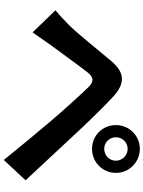

<svg xmlns="http://www.w3.org/2000/svg" viewBox="111 -894 777 1040"><g transform="rotate(90 500.0 -373.5)"><path d="M723 -612C723 -647 751 -676 786 -676C821 -676 850 -647 850 -612C850 -577 821 -549 786 -549C751 -549 723 -577 723 -612ZM657 -612C657 -540 714 -483 786 -483C858 -483 916 -540 916 -612C916 -684 858 -742 786 -742C714 -742 657 -684 657 -612ZM35 -285 155 -161C173 -187 197 -222 220 -254C260 -308 331 -407 370 -457C399 -493 420 -495 452 -463C488 -426 577 -329 635 -260C694 -191 779 -88 846 -5L956 -123C879 -205 777 -316 710 -387C650 -452 573 -532 506 -595C428 -668 369 -657 310 -587C241 -505 163 -407 118 -361C87 -331 65 -309 35 -285Z"/></g></svg>

Font: Noto Sans CJK TC
Style: Bold
Weight: 700
Designer: Ryoko NISHIZUKA 西塚涼子 (kana, bopomofo & ideographs); Paul D. Hunt (Latin, Greek & Cyrillic); Sandoll Communications 산돌커뮤니
Foundry: Adobe
Version: Version 2.004;hotconv 1.0.118;makeotfexe 2.5.65603